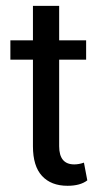

<svg xmlns="http://www.w3.org/2000/svg" viewBox="-20 -609 352 640"><path d="M89.8 -589.4H177.2V-474.6H267.1V-410.2H177.2V-121.6Q177.2 -61 227.5 -61Q243.2 -61 259.8 -66.9L271 -7.8Q247.6 10.3 205.1 10.3Q150.4 10.3 120.1 -22.5Q89.8 -55.2 89.8 -121.6V-410.2H14.6V-474.6H89.8Z"/></svg>

Font: Yantramanav
Style: Regular
Weight: 400
Version: Version 1.000;PS 1.0;hotconv 1.0.72;makeotf.lib2.5.5900; ttf